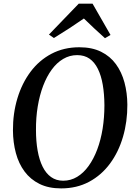

<svg xmlns="http://www.w3.org/2000/svg" viewBox="-20 -1008 730 1038"><path d="M310.5 10.5Q242.5 10.5 193.5 -13.8Q144.5 -38 112.8 -80.8Q81 -123.5 65.8 -180.5Q50.5 -237.5 50 -302.5Q49.5 -394.5 74 -476Q98.5 -557.5 145 -619.8Q191.5 -682 258.2 -717.2Q325 -752.5 409 -752.5Q477.5 -752.5 526.5 -728.2Q575.5 -704 606.8 -661Q638 -618 653 -562Q668 -506 668.5 -442.5Q669 -350.5 645 -268.5Q621 -186.5 574.8 -123.8Q528.5 -61 461.8 -25.2Q395 10.5 310.5 10.5ZM321.5 -31Q362.5 -31 397.2 -52Q432 -73 459.2 -111Q486.5 -149 505.8 -200.2Q525 -251.5 534.8 -312.2Q544.5 -373 544.5 -439.5Q544 -500.5 535.5 -550Q527 -599.5 509.2 -635.5Q491.5 -671.5 464 -690.8Q436.5 -710 397 -710Q356.5 -710 321.8 -689.5Q287 -669 259.8 -631.8Q232.5 -594.5 213.2 -543.8Q194 -493 184 -432.5Q174 -372 174.5 -305Q174.5 -244 183.5 -193.5Q192.5 -143 210.5 -106.8Q228.5 -70.5 256.2 -50.8Q284 -31 321.5 -31ZM244.5 -821 405.5 -988H480.5L577.5 -819L547.5 -801.5Q518.5 -827.5 489.8 -854.2Q461 -881 433.5 -908Q395.5 -881.5 355 -855.2Q314.5 -829 271.5 -802.5Z"/></svg>

Font: Merriweather 72pt Medium
Style: Italic
Weight: 500
Italic angle: -7.8°
Version: Version 2.101